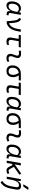

<svg xmlns="http://www.w3.org/2000/svg" viewBox="2984 -3818 1064 7071"><g transform="rotate(90 3515.5 -283.0)"><path d="M429.2 -444.3 442.4 -517.6H527.3L462.4 -147Q455.1 -105.5 469.2 -86.2Q483.4 -66.9 525.9 -66.9H547.9L535.2 4.9H504.4Q434.1 4.9 407.7 -25.9Q381.3 -56.6 390.6 -128.4H378.9Q350.6 -62 300 -25.9Q249.5 10.3 184.1 10.3Q111.3 10.3 71.5 -39.6Q31.7 -89.4 31.7 -179.2Q31.7 -282.2 64.2 -359.4Q96.7 -436.5 155.5 -479.5Q214.4 -522.5 292.5 -522.5Q349.6 -522.5 378.9 -501.5Q408.2 -480.5 423.8 -444.3ZM297.4 -445.8Q243.7 -445.8 202.9 -411.9Q162.1 -377.9 139.4 -319.8Q116.7 -261.7 116.7 -188Q116.7 -129.9 140.6 -98.1Q164.6 -66.4 207.5 -66.4Q279.8 -66.4 332.8 -133.1Q385.7 -199.7 408.2 -325.7L418.9 -386.2Q401.9 -409.7 372.8 -427.7Q343.8 -445.8 297.4 -445.8Z M762.7 0.5 738.8 -253.4Q730.5 -343.3 706.5 -391.1Q682.6 -439 637.7 -457L679.2 -527.3Q740.2 -504.9 774.4 -443.4Q808.6 -381.8 818.8 -281.2L838.4 -78.6Q908.2 -112.3 952.1 -167.5Q996.1 -222.7 1021.7 -307.9Q1047.4 -393.1 1062.5 -517.6H1150.4Q1134.8 -403.3 1111.6 -318.6Q1088.4 -233.9 1054.2 -173.1Q1020 -112.3 970.9 -70.6Q921.9 -28.8 854 0L766.6 0.5L768.1 -1.5Z M1517.1 9.8Q1423.8 9.8 1387 -37.1Q1350.1 -84 1367.2 -181.2L1412.6 -440.9H1261.7L1274.9 -517.6H1726.1L1712.9 -440.9H1498L1453.1 -184.1Q1432.1 -66.9 1535.2 -66.9Q1571.8 -66.9 1637.2 -85.4L1633.8 -10.3Q1579.6 9.8 1517.1 9.8Z M2237.3 -95.7 2264.6 -31.2Q2235.8 -14.2 2203.9 -2.2Q2171.9 9.8 2130.4 9.8Q2043.9 9.8 2002 -31.7Q1960 -73.2 1964.8 -153.3Q1967.3 -189.9 1979 -224.6Q1990.7 -259.3 2004.6 -292Q2018.6 -324.7 2025.9 -355Q2050.3 -451.7 1942.4 -451.7Q1896 -451.7 1853 -440.4L1842.8 -513.7Q1871.6 -522 1900.4 -524.7Q1929.2 -527.3 1958 -527.3Q2052.7 -527.3 2092 -481Q2131.3 -434.6 2109.4 -345.2Q2101.1 -310.5 2087.9 -280.5Q2074.7 -250.5 2063.5 -221.2Q2052.2 -191.9 2049.8 -157.7Q2043.9 -66.9 2143.1 -66.9Q2169.4 -66.9 2189.7 -73.5Q2210 -80.1 2237.3 -95.7Z M2595.2 9.8Q2496.6 9.8 2442.6 -49.3Q2388.7 -108.4 2388.7 -215.8Q2388.7 -307.1 2426.5 -375.2Q2464.4 -443.4 2532.5 -481.2Q2600.6 -519 2691.9 -519H2947.8L2934.1 -442.4H2757.3Q2790.5 -393.1 2806.6 -340.8Q2822.8 -288.6 2822.8 -236.8Q2822.8 -119.1 2763.4 -54.7Q2704.1 9.8 2595.2 9.8ZM2667 -441.4Q2579.1 -433.1 2526.6 -371.8Q2474.1 -310.5 2474.1 -213.9Q2474.1 -144 2507.8 -105.5Q2541.5 -66.9 2602.5 -66.9Q2667 -66.9 2702.1 -111.3Q2737.3 -155.8 2737.3 -236.8Q2737.3 -283.2 2720.5 -335.9Q2703.6 -388.7 2667 -441.4Z M3274.9 9.8Q3181.6 9.8 3144.8 -37.1Q3107.9 -84 3125 -181.2L3170.4 -440.9H3019.5L3032.7 -517.6H3483.9L3470.7 -440.9H3255.9L3210.9 -184.1Q3189.9 -66.9 3293 -66.9Q3329.6 -66.9 3395 -85.4L3391.6 -10.3Q3337.4 9.8 3274.9 9.8Z M3944.8 -444.3 3958 -517.6H4043L3978 -147Q3970.7 -105.5 3984.9 -86.2Q3999 -66.9 4041.5 -66.9H4063.5L4050.8 4.9H4020Q3949.7 4.9 3923.3 -25.9Q3897 -56.6 3906.2 -128.4H3894.5Q3866.2 -62 3815.7 -25.9Q3765.1 10.3 3699.7 10.3Q3627 10.3 3587.2 -39.6Q3547.4 -89.4 3547.4 -179.2Q3547.4 -282.2 3579.8 -359.4Q3612.3 -436.5 3671.1 -479.5Q3730 -522.5 3808.1 -522.5Q3865.2 -522.5 3894.5 -501.5Q3923.8 -480.5 3939.5 -444.3ZM3813 -445.8Q3759.3 -445.8 3718.5 -411.9Q3677.7 -377.9 3655 -319.8Q3632.3 -261.7 3632.3 -188Q3632.3 -129.9 3656.2 -98.1Q3680.2 -66.4 3723.1 -66.4Q3795.4 -66.4 3848.4 -133.1Q3901.4 -199.7 3923.8 -325.7L3934.6 -386.2Q3917.5 -409.7 3888.4 -427.7Q3859.4 -445.8 3813 -445.8Z M4353 9.8Q4254.4 9.8 4200.4 -49.3Q4146.5 -108.4 4146.5 -215.8Q4146.5 -307.1 4184.3 -375.2Q4222.2 -443.4 4290.3 -481.2Q4358.4 -519 4449.7 -519H4705.6L4691.9 -442.4H4515.1Q4548.3 -393.1 4564.5 -340.8Q4580.6 -288.6 4580.6 -236.8Q4580.6 -119.1 4521.2 -54.7Q4461.9 9.8 4353 9.8ZM4424.8 -441.4Q4336.9 -433.1 4284.4 -371.8Q4231.9 -310.5 4231.9 -213.9Q4231.9 -144 4265.6 -105.5Q4299.3 -66.9 4360.4 -66.9Q4424.8 -66.9 4460 -111.3Q4495.1 -155.8 4495.1 -236.8Q4495.1 -283.2 4478.3 -335.9Q4461.4 -388.7 4424.8 -441.4Z M5167 -95.7 5194.3 -31.2Q5165.5 -14.2 5133.5 -2.2Q5101.6 9.8 5060.1 9.8Q4973.6 9.8 4931.6 -31.7Q4889.6 -73.2 4894.5 -153.3Q4897 -189.9 4908.7 -224.6Q4920.4 -259.3 4934.3 -292Q4948.2 -324.7 4955.6 -355Q4980 -451.7 4872.1 -451.7Q4825.7 -451.7 4782.7 -440.4L4772.5 -513.7Q4801.3 -522 4830.1 -524.7Q4858.9 -527.3 4887.7 -527.3Q4982.4 -527.3 5021.7 -481Q5061 -434.6 5039.1 -345.2Q5030.8 -310.5 5017.6 -280.5Q5004.4 -250.5 4993.2 -221.2Q4981.9 -191.9 4979.5 -157.7Q4973.6 -66.9 5072.8 -66.9Q5099.1 -66.9 5119.4 -73.5Q5139.6 -80.1 5167 -95.7Z M5702.6 -444.3 5715.8 -517.6H5800.8L5735.8 -147Q5728.5 -105.5 5742.7 -86.2Q5756.8 -66.9 5799.3 -66.9H5821.3L5808.6 4.9H5777.8Q5707.5 4.9 5681.2 -25.9Q5654.8 -56.6 5664.1 -128.4H5652.3Q5624 -62 5573.5 -25.9Q5522.9 10.3 5457.5 10.3Q5384.8 10.3 5345 -39.6Q5305.2 -89.4 5305.2 -179.2Q5305.2 -282.2 5337.6 -359.4Q5370.1 -436.5 5429 -479.5Q5487.8 -522.5 5565.9 -522.5Q5623 -522.5 5652.3 -501.5Q5681.6 -480.5 5697.3 -444.3ZM5570.8 -445.8Q5517.1 -445.8 5476.3 -411.9Q5435.5 -377.9 5412.8 -319.8Q5390.1 -261.7 5390.1 -188Q5390.1 -129.9 5414.1 -98.1Q5438 -66.4 5481 -66.4Q5553.2 -66.4 5606.2 -133.1Q5659.2 -199.7 5681.6 -325.7L5692.4 -386.2Q5675.3 -409.7 5646.2 -427.7Q5617.2 -445.8 5570.8 -445.8Z M5896.5 0 5987.8 -517.6H6073.7L6033.7 -292L6371.1 -531.2L6416.5 -466.8L6126 -263.7L6204.6 -116.2Q6218.8 -89.4 6234.4 -78.1Q6250 -66.9 6271 -66.9Q6309.6 -66.9 6355 -97.2L6392.1 -34.7Q6357.4 -10.7 6326.7 -0.5Q6295.9 9.8 6259.8 9.8Q6216.3 9.8 6185.3 -10.5Q6154.3 -30.8 6127.9 -81.1L6057.6 -215.3L6015.1 -186L5982.4 0Z M6485.8 0 6577.1 -517.6H6647.5L6639.2 -388.7H6647.9Q6665.5 -455.1 6713.1 -491.2Q6760.7 -527.3 6829.6 -527.3Q6992.2 -527.3 6959.5 -340.3L6935.5 -202.1Q6916 -88.9 6886.5 -9.3Q6856.9 70.3 6811.3 127.2Q6765.6 184.1 6697.3 229L6643.1 166.5Q6702.6 126.5 6742.4 77.6Q6782.2 28.8 6807.9 -38.6Q6833.5 -106 6849.6 -201.2L6874 -344.2Q6892.6 -450.7 6800.3 -450.7Q6757.8 -450.7 6720.7 -426.3Q6683.6 -401.9 6654.3 -345.5Q6625 -289.1 6605.5 -192.9L6571.3 0ZM6767.1 -609.4 6877.4 -794.9H6978.5L6849.1 -609.4Z"/></g></svg>

Font: Cascadia Mono PL SemiLight
Style: Italic
Weight: 350
Italic angle: -10°
Monospace: yes
Designer: Aaron Bell
Foundry: Saja Typeworks
Version: Version 2404.023; ttfautohint (v1.8.4)